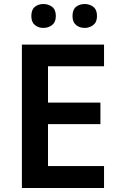

<svg xmlns="http://www.w3.org/2000/svg" viewBox="-20 -936 593 956"><path d="M498 0H89V-714H498V-606H219V-425H480V-318H219V-109H498ZM136 -856Q136 -888 153.5 -902Q171 -916 196 -916Q221 -916 239.5 -902Q258 -888 258 -856Q258 -826 239.5 -811.5Q221 -797 196 -797Q171 -797 153.5 -811.5Q136 -826 136 -856ZM341 -856Q341 -888 358.5 -902Q376 -916 402 -916Q426 -916 444.5 -902Q463 -888 463 -856Q463 -826 444.5 -811.5Q426 -797 402 -797Q376 -797 358.5 -811.5Q341 -826 341 -856Z"/></svg>

Font: Noto Sans Meetei Mayek SemiBold
Style: Regular
Weight: 600
Designer: Monotype Design Team and Neelakash Kshetrimayum
Foundry: Monotype Imaging Inc.
Version: Version 2.002; ttfautohint (v1.8.4.7-5d5b)